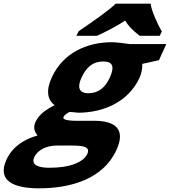

<svg xmlns="http://www.w3.org/2000/svg" viewBox="-71 -786 926 1046"><path d="M212 -366C178 -294 187 -241 227 -213C206 -203 185 -190 169 -178C150 -163 133 -145 123 -123C107 -90 119 -64 134 -48C65 -29 -1 10 -35 82C-91 202 9 240 141 240C315 240 491 189 563 32C615 -80 560 -128 442 -128H345C286 -128 269 -138 275 -149C279 -158 290 -166 307 -176L325 -175L354 -172C495 -172 629 -232 689 -362C701 -389 705 -414 704 -438L795 -458L835 -546H635C619 -549 562 -556 539 -556C398 -556 272 -495 212 -366ZM317 7C380 7 424 12 404 54C394 75 372 93 336 107C300 121 252 128 197 128C138 128 96 112 116 70C134 29 187 7 237 7ZM373 -363C401 -424 438 -451 491 -451C543 -451 555 -424 527 -363C503 -310 465 -278 411 -278C358 -278 349 -311 373 -363ZM750 -766H559L555 -762C517 -726 448 -678 359 -617L357 -615L345 -591H456L460 -592C522 -621 572 -648 611 -674C625 -649 651 -620 689 -592L688 -591H799L811 -615L809 -617C789 -652 756 -723 750 -762Z"/></svg>

Font: Passageway
Style: BdSuIt
Weight: 700
Foundry: Ascender Corporation
Version: Version 1.11